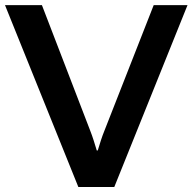

<svg xmlns="http://www.w3.org/2000/svg" viewBox="-25 -731 757 754"><path d="M-5.4 -710.9 282.7 3.4H423.8L711.4 -710.9H578.6L385.3 -218.3Q377.9 -200.2 371.3 -179.9Q364.7 -159.7 358.9 -140.1H355Q349.1 -159.7 342.8 -179.7Q336.4 -199.7 329.1 -218.3L139.6 -710.9Z"/></svg>

Font: Roboto Flex
Style: wght 600 wdth 140 opsz 13.0 GRAD 0.00 slnt 0.00 XTRA 468 XOPQ 96 YOPQ 79 YTLC 514 YTUC 712 YTAS 750 YTDE -203.00 YTFI 738
Weight: 600
Width: 8
Designer: Berlow after Robertson
Foundry: Google
Version: Version 3.100